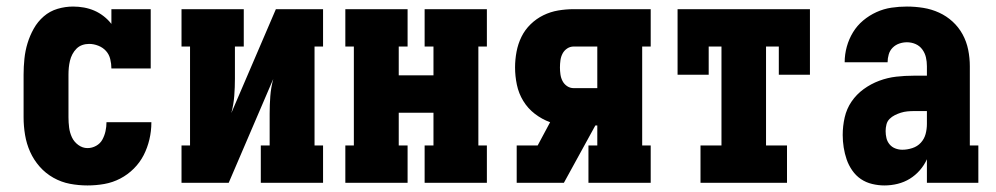

<svg xmlns="http://www.w3.org/2000/svg" viewBox="-20 -558 3040 586"><path d="M247 8Q220 8 193.5 3Q167 -2 143 -15.5Q119 -29 101 -49.5Q83 -70 72 -94.5Q61 -119 56.5 -146Q52 -173 52 -200V-330Q52 -354 54.5 -378.5Q57 -403 64 -426Q71 -449 83 -470.5Q95 -492 113.5 -508Q132 -524 155.5 -531Q179 -538 203 -538Q220 -538 236.5 -535Q253 -532 268 -525.5Q283 -519 296.5 -508.5Q310 -498 320 -485V-530H440V-349H320Q320 -363 316.5 -377.5Q313 -392 303.5 -402.5Q294 -413 280 -418.5Q266 -424 252 -424Q241 -424 231 -420.5Q221 -417 213.5 -409.5Q206 -402 201 -392.5Q196 -383 193.5 -372.5Q191 -362 190 -351.5Q189 -341 189 -330V-200Q189 -184 191 -168.5Q193 -153 199.5 -139Q206 -125 219 -115.5Q232 -106 247 -106Q261 -106 273.5 -113Q286 -120 292.5 -132Q299 -144 302 -157.5Q305 -171 305 -185Q305 -185 305 -185Q305 -185 305 -185H442Q442 -185 442 -184.5Q442 -184 442 -184Q442 -158 436 -132.5Q430 -107 418.5 -84.5Q407 -62 388.5 -43.5Q370 -25 347 -13Q324 -1 298.5 3.5Q273 8 247 8Z M534 0V-114H560V-416H534V-530H724V-416H697V-318Q697 -292 695 -265.5Q693 -239 686 -213L822 -530H966V-416H940V-114H966V0H776V-114H803V-212Q803 -238 805 -264.5Q807 -291 814 -317L678 0Z M1034 0V-114H1060V-416H1034V-530H1224V-416H1197V-328H1303V-416H1276V-530H1466V-416H1440V-114H1466V0H1276V-114H1303V-214H1197V-114H1224V0Z M1557 0V-114H1621L1659 -185Q1634 -194 1612.5 -210.5Q1591 -227 1577 -250Q1563 -273 1557.5 -299.5Q1552 -326 1552 -352Q1552 -376 1556.5 -400Q1561 -424 1571.5 -445.5Q1582 -467 1599.5 -484Q1617 -501 1638.5 -511.5Q1660 -522 1683.5 -526Q1707 -530 1731 -530H1966V-416H1940V-114H1966V0H1776V-114H1803V-175H1797L1701 0ZM1731 -289H1803V-416H1731Q1720 -416 1711 -410Q1702 -404 1697 -394.5Q1692 -385 1690.5 -374Q1689 -363 1689 -352Q1689 -342 1690.5 -331Q1692 -320 1697 -310.5Q1702 -301 1711 -295Q1720 -289 1731 -289Z M2118 0V-114H2182V-416H2143V-330H2048V-530H2452V-330H2357V-416H2318V-114H2382V0Z M2679 8Q2661 8 2642 3.5Q2623 -1 2607.5 -11.5Q2592 -22 2581 -38Q2570 -54 2564 -71.5Q2558 -89 2555 -108Q2552 -127 2552 -146Q2552 -173 2558 -199.5Q2564 -226 2579 -248Q2594 -270 2616 -286Q2638 -302 2663.5 -311.5Q2689 -321 2715.5 -324Q2742 -327 2769 -327H2809V-356Q2809 -370 2806 -383Q2803 -396 2795 -407Q2787 -418 2774.5 -423.5Q2762 -429 2748 -429Q2736 -429 2724.5 -425Q2713 -421 2704.5 -412.5Q2696 -404 2692.5 -392Q2689 -380 2689 -368H2558Q2558 -392 2564.5 -415.5Q2571 -439 2583.5 -459.5Q2596 -480 2614.5 -495.5Q2633 -511 2655 -521Q2677 -531 2700.5 -534.5Q2724 -538 2748 -538Q2773 -538 2798 -534Q2823 -530 2846 -519.5Q2869 -509 2887.5 -492Q2906 -475 2918 -453Q2930 -431 2935 -406Q2940 -381 2940 -356V-114H2966V0H2809V-72Q2801 -54 2787.5 -38.5Q2774 -23 2757 -12.5Q2740 -2 2720 3Q2700 8 2679 8ZM2734 -101Q2749 -101 2764.5 -106Q2780 -111 2790.5 -122.5Q2801 -134 2805 -149Q2809 -164 2809 -180V-219H2769Q2759 -219 2749 -218Q2739 -217 2729.5 -214Q2720 -211 2711 -206.5Q2702 -202 2695 -195Q2688 -188 2685.5 -178Q2683 -168 2683 -158Q2683 -147 2685.5 -136.5Q2688 -126 2695 -117.5Q2702 -109 2712.5 -105Q2723 -101 2734 -101Z"/></svg>

Font: Iosevka Slab Heavy
Style: Regular
Weight: 900
Monospace: yes
Designer: Belleve Invis
Foundry: Belleve Invis
Version: Version 11.1.0; ttfautohint (v1.8.3)